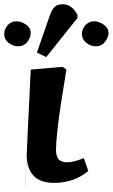

<svg xmlns="http://www.w3.org/2000/svg" viewBox="-85 -848 532 905"><path d="M169 14Q41 14 41 -122Q44 -187 48.5 -284.5Q53 -382 60 -520L210 -533L228 -520Q214 -436 202.5 -361Q191 -286 185 -228.5Q179 -171 179 -142Q179 -111 191.5 -97Q204 -83 232 -83Q248 -83 268.5 -88.5Q289 -94 310 -103L331 -42Q264 14 169 14ZM41 -124V-122Q37 -43 35.5 -6.5Q34 30 33.5 35.5Q33 41 33.5 25.5Q34 10 35.5 -16Q37 -42 38 -68.5Q39 -95 40 -111.5Q41 -128 41 -124ZM133 -579 89 -600 148 -770Q159 -803 172.5 -815.5Q186 -828 212 -828Q252 -828 280 -779V-763ZM-34 -639Q-59 -653 -64 -675.5Q-69 -698 -55 -721Q-42 -742 -19 -746.5Q4 -751 28 -738Q55 -723 59 -702Q63 -681 49 -658Q36 -636 13 -631Q-10 -626 -34 -639ZM332 -639Q308 -653 302.5 -675.5Q297 -698 311 -721Q325 -742 347.5 -746.5Q370 -751 394 -738Q421 -723 425.5 -702Q430 -681 415 -658Q402 -636 379 -631Q356 -626 332 -639Z"/></svg>

Font: Literata 7pt
Style: Bold Italic
Weight: 700
Italic angle: -2°
Designer: Latin by Veronika Burian and Jose Scaglione. Greek by Irene Vlachou. Cyrillic by Vera Evstafieva
Foundry: TypeTogether
Version: Version 3.002